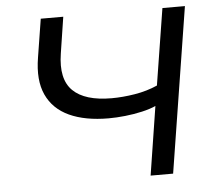

<svg xmlns="http://www.w3.org/2000/svg" viewBox="-51 -761 914 816"><g transform="rotate(-5 406.0 -352.5)"><path d="M559 0 605 -293Q581 -282 546 -274Q511 -266 473.5 -262Q436 -258 403 -258Q303 -258 235.5 -289Q168 -320 139 -383Q110 -446 126 -542L152 -705H248L224 -550Q207 -442 258 -392Q309 -342 423 -342Q470 -342 522 -350.5Q574 -359 619 -379L671 -705H767L655 0Z"/></g></svg>

Font: Nunito Sans 7pt SemiExpanded
Style: Italic
Weight: 400
Width: 6
Italic angle: -9°
Designer: Vernon Adams
Foundry: Vernon Adams
Version: Version 3.101;gftools[0.9.27]